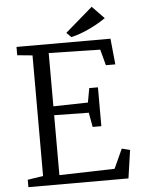

<svg xmlns="http://www.w3.org/2000/svg" viewBox="-61 -986 768 1034"><g transform="rotate(-5 322.5 -469.0)"><path d="M474 -938 539 -871Q497 -842 446.5 -818.5Q396 -795 351 -785L326 -810ZM134 -53V-705L52 -713V-758H560L574 -618H523L500 -704L222 -710V-422L409 -426L423 -503H470V-293H423L409 -371L222 -374V-50L521 -58L569 -163L613 -152L591 0H50V-40Z"/></g></svg>

Font: Martel
Style: Regular
Weight: 400
Designer: Dan Reynolds
Foundry: Dan Reynolds
Version: Version 1.001; ttfautohint (v1.1) -l 5 -r 5 -G 72 -x 0 -D la